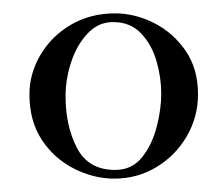

<svg xmlns="http://www.w3.org/2000/svg" viewBox="-20 -657 320 287"><path d="M151 -390Q120 -390 90.5 -405Q61 -420 42.5 -448Q24 -476 24 -516Q24 -547 40.5 -575Q57 -603 86 -620Q115 -637 152 -637Q182 -637 210.5 -622.5Q239 -608 257.5 -581Q276 -554 276 -516Q276 -482 259 -453Q242 -424 213.5 -407Q185 -390 151 -390ZM152 -403Q177 -403 192 -421.5Q207 -440 214 -466.5Q221 -493 221 -517Q221 -541 214 -565.5Q207 -590 191 -607Q175 -624 149 -624Q127 -624 111 -607Q95 -590 86.5 -564.5Q78 -539 78 -513Q78 -469 95 -436Q112 -403 152 -403Z"/></svg>

Font: Mulat Addis
Style: Regular
Weight: 400
Designer: Fasil fikreab
Version: Version 1.001; ttfautohint (v1.8.3)